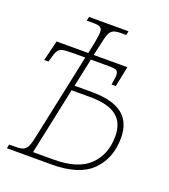

<svg xmlns="http://www.w3.org/2000/svg" viewBox="-132 -809 796 905"><g transform="rotate(20 266.5 -357.0)"><path d="M11 -20H44Q70 -20 83 -26.5Q96 -33 103.5 -50.5Q111 -68 119 -108L208 -528H145Q108 -528 93 -524Q78 -520 70.5 -507.5Q63 -495 54 -461L51 -451H30L55 -553H214L225 -606Q233 -648 233 -663Q233 -681 223.5 -687.5Q214 -694 188 -694H155L159 -714H357L353 -694H328Q302 -694 289 -688Q276 -682 268.5 -664.5Q261 -647 253 -606L241 -553H410L389 -451H368L371 -473Q374 -490 374 -499Q374 -518 363.5 -523Q353 -528 324 -528H236L206 -386H293Q395 -386 445.5 -347.5Q496 -309 496 -229Q496 -127 432.5 -63.5Q369 0 231 0H7ZM232 -25Q355 -25 411.5 -81Q468 -137 468 -227Q468 -295 425.5 -328Q383 -361 292 -361H200L129 -25Z"/></g></svg>

Font: Noto Serif NarrowThin
Style: Italic
Weight: 250
Width: 4
Italic angle: -12°
Designer: Monotype Design Team
Foundry: Monotype Imaging Inc.
Version: Version 1.001